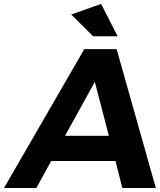

<svg xmlns="http://www.w3.org/2000/svg" viewBox="-26 -948 806 968"><path d="M-5.9 0 398.9 -700.2H562L759.8 0H590.8L556.2 -136.2H231.9L157.2 0ZM301.8 -263.2H522.9L452.1 -535.2ZM333 -875 483.9 -928.2 566.9 -765.1H443.8Z"/></svg>

Font: Trueno SemiBold
Style: Italic
Weight: 600
Designer: Julieta Ulanovsky
Foundry: Julieta Ulanovsky
Version: Version 3.001b | FøM Fix